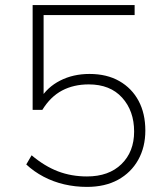

<svg xmlns="http://www.w3.org/2000/svg" viewBox="-20 -725 640 753"><path d="M321 8Q275 8 232 -2Q189 -12 151 -32Q113 -52 83 -80L104 -116Q155 -73 207.5 -53Q260 -33 321 -33Q407 -33 456.5 -81.5Q506 -130 506 -209Q506 -290 459 -342Q412 -394 328 -394Q269 -394 223.5 -370Q178 -346 146 -294H108V-705H508V-666H151V-336H137Q165 -383 216 -409Q267 -435 331 -435Q399 -435 448 -407Q497 -379 523.5 -329.5Q550 -280 550 -213Q550 -148 522 -98Q494 -48 443 -20Q392 8 321 8Z"/></svg>

Font: Mulish ExtraLight
Style: Regular
Weight: 200
Designer: Vernon Adams
Foundry: Vernon Adams
Version: Version 3.603